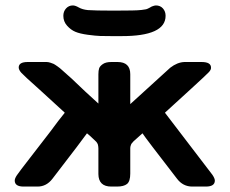

<svg xmlns="http://www.w3.org/2000/svg" viewBox="-20 -686 845 706"><path d="M34.2 -22Q34.2 -29.8 42 -41.5Q49.8 -53.2 90.8 -106Q132.8 -161.1 165 -202.1Q197.3 -246.1 217.8 -271V-272Q178.7 -308.1 125 -356.9Q67.9 -407.7 58.3 -418.5Q48.8 -429.2 48.8 -438Q48.8 -458 82 -458H137.2Q146 -458 151.6 -458Q157.2 -458 165 -455.6Q172.9 -453.1 177 -451.2Q181.2 -449.2 191.2 -442.1Q201.2 -435.1 207.5 -429Q213.9 -422.9 229.5 -409.4Q245.1 -396 257.6 -383.5Q270 -371.1 294.4 -348.6Q318.8 -326.2 341.8 -305.2V-413.1Q341.8 -426.3 344.5 -434.6Q347.2 -442.9 358.2 -450.4Q369.1 -458 389.2 -458H412.1Q459 -458 459 -413.1V-303.2Q599.1 -431.2 606 -437Q631.8 -457 658.2 -458Q661.1 -458 668 -458H721.2Q756.3 -458 755.9 -437V-436Q755.9 -429.2 748 -420.7Q740.2 -412.1 684.1 -360.8Q628.9 -311 586.9 -272V-271L761.2 -43Q770 -29.8 770 -22Q770 0 736.8 0H687Q652.8 0 630.9 -28.8Q515.6 -177.7 503.9 -195.8Q499 -190.9 492.4 -185.5Q485.8 -180.2 482.9 -177Q480 -173.8 475.6 -170.4Q471.2 -167 469.5 -164.6Q467.8 -162.1 465.3 -159.7Q462.9 -157.2 462.4 -155.5Q461.9 -153.8 460.9 -151.4Q460 -148.9 459.5 -146.5Q459 -144 459 -141.6Q459 -139.2 459 -134.8V-47.9Q459 -19 447 -9.5Q435.1 0 410.2 0H389.2Q342.3 0 341.8 -45.9V-140.1Q341.8 -144 341.3 -147Q340.8 -149.9 340.3 -152.8Q339.8 -155.8 337.9 -158.9Q335.9 -162.1 334.5 -164.1Q333 -166 328.6 -169.9Q324.2 -173.8 321.5 -176.5Q318.8 -179.2 312 -185.5Q305.2 -191.9 299.8 -195.8Q287.6 -177.7 172.9 -28.8Q150.9 0 118.2 0H66.9Q34.2 0 34.2 -22ZM212.9 -627.9Q212.9 -644 222.9 -655Q232.9 -666 248 -666Q256.8 -666 270 -658.4Q283.2 -650.9 303.2 -648.9Q332 -647 389.2 -647H407.2Q443.4 -647 465.6 -647.5Q487.8 -647.9 500.5 -649.4Q513.2 -650.9 517.1 -651.9Q521 -652.8 528.1 -656.5Q535.2 -660.2 538.1 -662.1Q547.9 -666 553.2 -666Q569.3 -666 579.1 -655Q588.9 -644 588.9 -627.9Q588.9 -552.7 425.8 -553.2H391.1Q365.2 -553.2 348.6 -553.7Q332 -554.2 303 -558.1Q273.9 -562 257.1 -569.1Q240.2 -576.2 226.6 -591.6Q212.9 -606.9 212.9 -627.9Z"/></svg>

Font: CMU Sans Serif
Style: Bold
Weight: 700
Version: Version 0.7.0